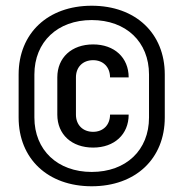

<svg xmlns="http://www.w3.org/2000/svg" viewBox="-20 -760 640 670"><path d="M300 -110C453 -110 555 -206 555 -350V-500C555 -644 453 -740 300 -740C147 -740 45 -644 45 -500V-350C45 -206 147 -110 300 -110ZM300 -160C181 -160 100 -236 100 -350V-500C100 -614 181 -690 300 -690C420 -690 500 -614 500 -500V-350C500 -236 420 -160 300 -160ZM305 -245C379 -245 429 -291 429 -360H364C364 -324 340 -300 305 -300C269 -300 245 -324 245 -360V-490C245 -526 269 -550 305 -550C340 -550 364 -526 364 -490H429C429 -559 379 -605 305 -605C230 -605 180 -559 180 -490V-360C180 -291 230 -245 305 -245Z"/></svg>

Font: Tekne LDO
Style: Regular
Weight: 400
Monospace: yes
Designer: Alessio Laiso, Mario Rullo, Paolo Rosset
Foundry: Alessio Laiso
Version: Version 1.000;hotconv 1.0.109;makeotfexe 2.5.65596